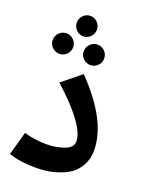

<svg xmlns="http://www.w3.org/2000/svg" viewBox="-158 -925 795 1024"><g transform="rotate(20 239.0 -413.5)"><path d="M214 -745Q197 -728 174 -728Q151 -728 134 -745Q117 -762 117 -786Q117 -810 134 -827Q151 -844 174 -844Q197 -844 214 -827Q231 -810 231 -786Q231 -762 214 -745ZM87 -597Q62 -597 45 -614Q28 -631 28 -654Q28 -679 45 -696Q62 -713 87 -713Q110 -713 127 -695.5Q144 -678 144 -654Q144 -631 127 -614Q110 -597 87 -597ZM261 -597Q238 -597 221 -614Q204 -631 204 -654Q204 -678 221 -695.5Q238 -713 261 -713Q286 -713 303 -696Q320 -679 320 -654Q320 -631 303 -614Q286 -597 261 -597ZM177 17Q84 17 22 -5L59 -138Q119 -120 187 -120Q240 -120 286 -137Q332 -154 332 -188Q332 -279 139 -453L246 -540Q437 -343 437 -176Q437 -128 417 -91.5Q397 -55 368.5 -35Q340 -15 302 -2.5Q264 10 234.5 13.5Q205 17 177 17Z"/></g></svg>

Font: FiraGO SemiBold
Style: Regular
Weight: 600
Designer: bBox Type
Foundry: bBox Type GmbH
Version: Version 1.001;PS 001.001;hotconv 1.0.88;makeotf.lib2.5.64775